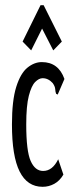

<svg xmlns="http://www.w3.org/2000/svg" viewBox="-20 -708 290 739"><path d="M144 11Q85 11 55.5 -48Q26 -107 26 -229Q26 -321 42.5 -373.5Q59 -426 85.5 -447.5Q112 -469 141 -469Q205 -469 228 -404L206 -353L202 -344L196 -347Q193 -355 192.5 -365Q192 -375 183 -388Q166 -407 144 -407Q130 -407 115.5 -392.5Q101 -378 91 -339.5Q81 -301 81 -229Q81 -127 98 -88.5Q115 -50 146 -50Q182 -50 204 -95L224 -36Q210 -12 189 -0.5Q168 11 144 11ZM100 -514 67 -548 136 -688H148L218 -548L185 -514L142 -598Z"/></svg>

Font: Inconsolata UltraCondensed Medium
Style: Regular
Weight: 500
Width: 1
Monospace: yes
Designer: Raph Levien, Cyreal, Brenton Simpson
Foundry: Raph Levien, Cyreal, Google
Version: Version 3.001; ttfautohint (v1.8.2.53-6de2)